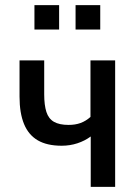

<svg xmlns="http://www.w3.org/2000/svg" viewBox="-20 -727 539 747"><path d="M333 0V-196Q310 -179 281 -169.5Q252 -160 220 -160Q163 -160 127 -181Q91 -202 73.5 -244.5Q56 -287 56 -351V-492H152V-360Q152 -318 160.5 -291.5Q169 -265 190 -253Q211 -241 247 -241Q273 -241 293.5 -248.5Q314 -256 332 -272V-492H428V0ZM274 -612V-707H370V-612ZM114 -612V-707H210V-612Z"/></svg>

Font: Nunito Sans 10pt Condensed SemiBold
Style: Regular
Weight: 600
Width: 3
Designer: Vernon Adams
Foundry: Vernon Adams
Version: Version 3.101;gftools[0.9.27]